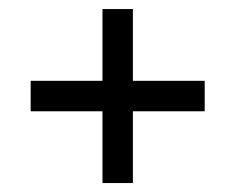

<svg xmlns="http://www.w3.org/2000/svg" viewBox="-20 -533 528 431"><path d="M439.5 -283.2H278.3V-122.1H210V-283.2H48.8V-351.6H210V-512.7H278.3V-351.6H439.5Z"/></svg>

Font: SengPathom
Style: Regular
Weight: 400
Designer: John M. Durdin
Foundry: Lao Script for Windows
Version: Version 1.300